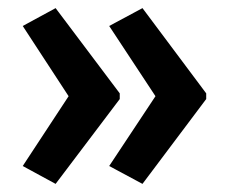

<svg xmlns="http://www.w3.org/2000/svg" viewBox="-20 -507 562 473"><path d="M488 -263V-277L331 -487L249 -443L363 -270L249 -98L331 -54ZM275 -263V-277L117 -487L36 -443L149 -270L36 -98L117 -54Z"/></svg>

Font: Noto Sans Tamil Condensed SemiBold
Style: Regular
Weight: 600
Width: 3
Designer: Jelle Bosma - Monotype Design Team
Foundry: Monotype Imaging Inc.
Version: Version 2.004